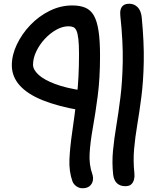

<svg xmlns="http://www.w3.org/2000/svg" viewBox="-20 -737 855 1023"><path d="M419 266Q402 266 387 255.5Q372 245 366 229Q347 176 350 111Q353 46 365 -35.5Q377 -117 389 -219Q401 -321 401 -449Q401 -499 397.5 -529Q394 -559 387.5 -573.5Q381 -588 370.5 -592.5Q360 -597 345 -597Q313 -597 280 -578.5Q247 -560 219 -530Q191 -500 173.5 -463.5Q156 -427 156 -392Q156 -366 185 -339Q214 -312 273.5 -289.5Q333 -267 424 -254Q440 -252 451 -242.5Q462 -233 467.5 -219Q473 -205 470 -191Q466 -169 447.5 -158Q429 -147 406 -150Q290 -170 208.5 -202.5Q127 -235 85 -282Q43 -329 43 -389Q43 -444 70 -500.5Q97 -557 142 -604Q187 -651 245 -679.5Q303 -708 365 -708Q406 -708 434.5 -696Q463 -684 480 -654.5Q497 -625 505 -572.5Q513 -520 513 -439Q513 -319 500.5 -224.5Q488 -130 474.5 -55Q461 20 457.5 80.5Q454 141 472 191Q478 209 474.5 226Q471 243 457.5 254.5Q444 266 419 266ZM647 255Q621 255 604 240Q587 225 583 194Q576 129 582 66.5Q588 4 599.5 -65Q611 -134 621.5 -217.5Q632 -301 634 -407.5Q636 -514 621 -654Q619 -673 623 -687Q627 -701 638 -709Q649 -717 669 -717Q695 -717 713 -699Q731 -681 735 -646Q748 -511 746 -408Q744 -305 733.5 -223Q723 -141 711.5 -73Q700 -5 694.5 57Q689 119 696 186Q698 204 694 219.5Q690 235 679.5 245Q669 255 647 255Z"/></svg>

Font: Shantell Sans Medium
Style: Regular
Weight: 500
Designer: Stephen Nixon, Anya Danilova, Shantell Martin
Foundry: Arrow Type
Version: Version 1.011;[c5ecc13dd]